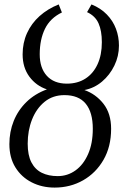

<svg xmlns="http://www.w3.org/2000/svg" viewBox="-20 -839 562 870"><path d="M227.5 11Q170 11 123.5 -12.8Q77 -36.5 49.8 -80.5Q22.5 -124.5 22.5 -186Q22.5 -242 42.2 -291Q62 -340 100 -377Q138 -414 192.5 -434Q144 -450 113.2 -491.5Q82.5 -533 82.5 -592.5Q82.5 -645 102.5 -689Q122.5 -733 159.2 -766Q196 -799 246 -819L260.5 -782.5Q207.5 -757 183.8 -708.5Q160 -660 160 -593Q160 -531 192.2 -495.5Q224.5 -460 283 -460Q331.5 -460 367 -482.8Q402.5 -505.5 422 -547.8Q441.5 -590 441.5 -648Q441.5 -699.5 426.5 -733.2Q411.5 -767 374.5 -784L394.5 -819Q436.5 -802 464.2 -773.2Q492 -744.5 505.5 -708.5Q519 -672.5 519 -632.5Q519 -584.5 498.2 -541.8Q477.5 -499 442.2 -469.2Q407 -439.5 362.5 -431Q414 -413 448.8 -368.8Q483.5 -324.5 483.5 -255.5Q483.5 -174.5 449 -114.8Q414.5 -55 356.5 -22Q298.5 11 227.5 11ZM241.5 -41Q286 -41 322 -66.8Q358 -92.5 379.2 -140.8Q400.5 -189 400.5 -255.5Q400.5 -330 368.5 -369Q336.5 -408 272 -408Q219.5 -408 182.2 -377.8Q145 -347.5 125.2 -297.5Q105.5 -247.5 105.5 -188Q105.5 -136 122.2 -103.5Q139 -71 169.5 -56Q200 -41 241.5 -41Z"/></svg>

Font: Merriweather Light 18pt Light
Style: Italic
Weight: 300
Italic angle: -7.8°
Version: Version 2.101